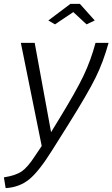

<svg xmlns="http://www.w3.org/2000/svg" viewBox="-56 -741 577 985"><path d="M192 -636 305 -721H354L430 -636L388 -616L320 -679L226 -616ZM-36 169Q26 159 56.5 137.5Q87 116 125 57L158 8L51 -521H122L206 -63L247 -130Q334 -272 372 -351.5Q410 -431 434 -521H501Q474 -423 434 -342Q394 -261 295 -103L214 26Q145 137 94.5 178.5Q44 220 -27 224Z"/></svg>

Font: Raleway-v4020
Style: Italic
Weight: 400
Italic angle: -12°
Designer: Matt McInerney, Pablo Impallari, Rodrigo Fuenzalida
Foundry: Matt McInerney, Pablo Impallari, Rodrigo Fuenzalida
Version: Version 4.020;PS 004.020;hotconv 1.0.88;makeotf.lib2.5.64775